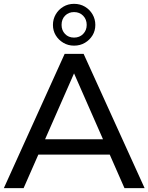

<svg xmlns="http://www.w3.org/2000/svg" viewBox="-21 -981 774 1001"><path d="M-1 0 316 -700H415L733 0H628L345 -644H385L102 0ZM134 -175 161 -255H555L584 -175ZM365 -743Q334 -743 309 -758Q284 -773 269.5 -797Q255 -821 255 -851Q255 -881 269.5 -906Q284 -931 309 -946Q334 -961 365 -961Q397 -961 422 -946Q447 -931 461.5 -906Q476 -881 476 -851Q476 -821 461.5 -797Q447 -773 422 -758Q397 -743 365 -743ZM365 -785Q394 -785 412.5 -804Q431 -823 431 -851Q431 -880 412.5 -899Q394 -918 365 -918Q337 -918 318.5 -899.5Q300 -881 300 -851Q300 -823 318 -804Q336 -785 365 -785Z"/></svg>

Font: Montserrat Thin Medium
Style: Regular
Weight: 500
Version: Version 9.000